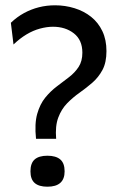

<svg xmlns="http://www.w3.org/2000/svg" viewBox="-20 -693 447 725"><path d="M116 -169Q110 -226 120.5 -263Q131 -300 151 -324.5Q171 -349 195 -367Q219 -385 241 -402Q263 -419 277 -440.5Q291 -462 291 -494Q291 -542 259 -567Q227 -592 180 -592Q157 -592 131 -585Q105 -578 80 -563Q55 -548 31 -525L21 -607Q44 -629 70.5 -643.5Q97 -658 126.5 -665.5Q156 -673 188 -673Q226 -673 261.5 -662Q297 -651 324 -629.5Q351 -608 366.5 -575.5Q382 -543 382 -500Q382 -457 367 -429Q352 -401 329 -381Q306 -361 280.5 -343Q255 -325 233.5 -303Q212 -281 200 -249Q188 -217 192 -169ZM159 12Q127 12 111 -2Q95 -16 95 -46Q95 -77 111 -91Q127 -105 159 -105Q191 -105 207.5 -91Q224 -77 224 -46Q224 12 159 12Z"/></svg>

Font: Bricolage Grotesque 24pt
Style: Regular
Weight: 400
Designer: Mathieu Triay
Foundry: Atelier Triay
Version: Version 1.001;gftools[0.9.33.dev8+g029e19f]